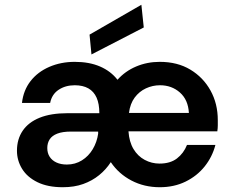

<svg xmlns="http://www.w3.org/2000/svg" viewBox="-20 -772 976 804"><path d="M243 12Q180 12 137 -9Q94 -30 72.5 -65Q51 -100 51 -141Q51 -189 75 -224.5Q99 -260 146 -279Q193 -298 263 -298H396Q396 -337 384.5 -363Q373 -389 350 -402Q327 -415 293 -415Q254 -415 225.5 -396Q197 -377 190 -341H72Q78 -394 108 -432.5Q138 -471 186.5 -492Q235 -513 293 -513Q354 -513 399 -493.5Q444 -474 472 -438Q504 -474 550 -493.5Q596 -513 649 -513Q723 -513 777 -480.5Q831 -448 861.5 -393Q892 -338 892 -269Q892 -259 892 -247Q892 -235 890 -222H518Q521 -178 539 -148Q557 -118 586 -102.5Q615 -87 648 -87Q693 -87 721 -108.5Q749 -130 763 -165H882Q869 -115 837 -75Q805 -35 757 -11.5Q709 12 649 12Q584 12 530.5 -16Q477 -44 444 -93Q424 -62 395 -38.5Q366 -15 328.5 -1.5Q291 12 243 12ZM260 -83Q295 -83 323 -100.5Q351 -118 368.5 -147.5Q386 -177 391 -212V-221H277Q242 -221 220 -212.5Q198 -204 188 -188.5Q178 -173 178 -152Q178 -131 188 -115.5Q198 -100 216.5 -91.5Q235 -83 260 -83ZM520 -299H771Q768 -354 733.5 -384.5Q699 -415 650 -415Q619 -415 591 -402Q563 -389 544 -363.5Q525 -338 520 -299ZM363 -544 355 -627 572 -752 582 -657Z"/></svg>

Font: DM Sans 17pt SemiBold
Style: Regular
Weight: 600
Version: Version 4.004;gftools[0.9.30]